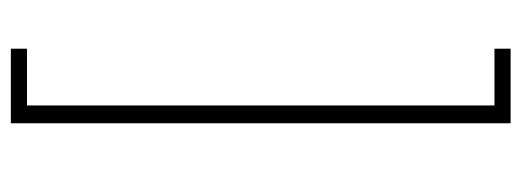

<svg xmlns="http://www.w3.org/2000/svg" viewBox="-316 -484 938 345"><g transform="rotate(90 152.5 -311.0)"><path d="M67 -760V-731H169V109H67V138H201V-760Z"/></g></svg>

Font: IBM Plex Thai ExtraLight
Style: Regular
Weight: 200
Designer: Mike Abbink, Paul van der Laan, Pieter van Rosmalen, Ben Mitchell, Mark Frömberg
Foundry: Bold Monday
Version: Version 1.0